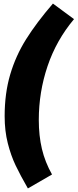

<svg xmlns="http://www.w3.org/2000/svg" viewBox="-20 -888 434 1074"><path d="M394 -781Q295 -663 246 -518Q197 -373 197 -217Q197 -129 214.5 -55Q232 19 271 88L136 166Q94 93 67.5 37.5Q41 -18 23.5 -87Q6 -156 6 -238Q6 -366 37 -471Q68 -576 126 -668.5Q184 -761 276 -868Z"/></svg>

Font: Fira Sans Black
Style: Italic
Weight: 900
Italic angle: -8°
Designer: Carrois Corporate & Edenspiekermann AG
Foundry: Carrois Corporate GbR & Edenspiekermann AG
Version: Version 4.203